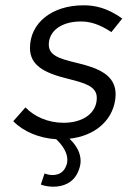

<svg xmlns="http://www.w3.org/2000/svg" viewBox="-20 -523 491 724"><path d="M414 -144C415 -152 416 -160 416 -167C416 -239 354 -266 269 -286C201 -302 164 -315 164 -355C164 -405 210 -442 285 -442C318 -442 353 -433 400 -402L441 -453C384 -494 337 -503 295 -503C174 -503 93 -435 93 -342C93 -277 146 -248 236 -226C299 -210 345 -198 345 -154C345 -95 291 -60 220 -60C161 -60 110 -83 76 -118L30 -66C68 -27 127 -2 192 2C216 25 234 52 234 80C234 87 233 94 230 101C221 127 201 137 178 137C168 137 158 135 148 131L134 173C147 178 164 181 181 181C218 181 258 167 276 121C281 109 284 96 284 84C284 56 271 28 242 0C334 -10 401 -64 414 -144Z"/></svg>

Font: Arthouse Owned
Style: Italic
Weight: 400
Italic angle: -10°
Designer: Jeremy Tribby
Foundry: Tribby Type
Version: Version 1.000;PS 001.000;hotconv 1.0.88;makeotf.lib2.5.64775